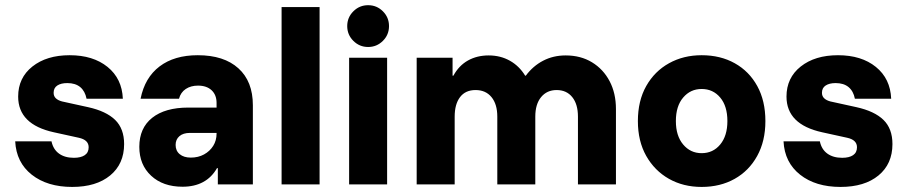

<svg xmlns="http://www.w3.org/2000/svg" viewBox="-20 -728 3573 758"><path d="M265 10Q166.7 10 105.4 -38.3Q44.2 -86.7 40 -170H183.3Q190 -138.3 212.9 -121.7Q235.8 -105 271.7 -105Q299.2 -105 314.6 -115.4Q330 -125.8 330 -146.7Q330 -175.8 290.8 -184.2L192.5 -205.8Q51.7 -236.7 51.7 -346.7Q51.7 -420.8 107.9 -465.4Q164.2 -510 255 -510Q347.5 -510 404.6 -463.8Q461.7 -417.5 465 -338.3H321.7Q315.8 -368.3 296.7 -384.2Q277.5 -400 245.8 -400Q220.8 -400 206.2 -390.4Q191.7 -380.8 191.7 -361.7Q191.7 -348.3 200.4 -340Q209.2 -331.7 225 -327.5L327.5 -305Q399.2 -289.2 434.6 -254.6Q470 -220 470 -159.2Q470 -80.8 415 -35.4Q360 10 265 10Z M700.8 9.2Q623.3 9.2 576.7 -34.2Q530 -77.5 530 -148.3Q530 -222.5 580.8 -262.9Q631.7 -303.3 723.3 -303.3H835V-321.7Q835 -353.3 815.4 -371.7Q795.8 -390 761.7 -390Q733.3 -390 713.3 -376.7Q693.3 -363.3 686.7 -338.3H535Q551.7 -421.7 610 -465.8Q668.3 -510 760.8 -510Q864.2 -510 921.2 -458.3Q978.3 -406.7 978.3 -312.5V0H840V-64.2H836.7Q815.8 -27.5 781.7 -9.2Q747.5 9.2 700.8 9.2ZM733.3 -105.8Q762.5 -105.8 785.4 -118.3Q808.3 -130.8 821.7 -152.1Q835 -173.3 835 -200.8V-203.3H730Q703.3 -203.3 688.3 -190.4Q673.3 -177.5 673.3 -155.8Q673.3 -132.5 689.6 -119.2Q705.8 -105.8 733.3 -105.8Z M1091.7 0V-700H1241.7V0Z M1358.3 0V-500H1508.3V0ZM1433.3 -542.5Q1399.2 -542.5 1375 -566.7Q1350.8 -590.8 1350.8 -625Q1350.8 -659.2 1375 -683.3Q1399.2 -707.5 1433.3 -707.5Q1467.5 -707.5 1491.7 -683.3Q1515.8 -659.2 1515.8 -625Q1515.8 -590.8 1491.7 -566.7Q1467.5 -542.5 1433.3 -542.5Z M1625 0V-500H1766.7V-429.2H1770Q1791.7 -469.2 1827.5 -489.2Q1863.3 -509.2 1909.2 -509.2Q1955.8 -509.2 1992.9 -488.3Q2030 -467.5 2053.3 -429.2H2055.8Q2084.2 -467.5 2124.2 -488.3Q2164.2 -509.2 2213.3 -509.2Q2272.5 -509.2 2317.1 -482.1Q2361.7 -455 2386.7 -407.5Q2411.7 -360 2411.7 -297.5V0H2261.7V-267.5Q2261.7 -316.7 2239.2 -344.6Q2216.7 -372.5 2177.5 -372.5Q2139.2 -372.5 2116.2 -344.6Q2093.3 -316.7 2093.3 -267.5V0H1943.3V-267.5Q1943.3 -316.7 1920.4 -344.6Q1897.5 -372.5 1857.5 -372.5Q1817.5 -372.5 1796.2 -344.6Q1775 -316.7 1775 -267.5V0Z M2750 10Q2677.5 10 2620.8 -22.1Q2564.2 -54.2 2531.2 -112.5Q2498.3 -170.8 2498.3 -250Q2498.3 -330 2531.2 -388.3Q2564.2 -446.7 2621.2 -478.3Q2678.3 -510 2750 -510Q2824.2 -510 2880.8 -478.3Q2937.5 -446.7 2969.6 -388.3Q3001.7 -330 3001.7 -250Q3001.7 -170.8 2969.2 -112.1Q2936.7 -53.3 2880 -21.7Q2823.3 10 2750 10ZM2750 -123.3Q2795 -123.3 2823.3 -157.5Q2851.7 -191.7 2851.7 -250Q2851.7 -309.2 2823.3 -342.9Q2795 -376.7 2750 -376.7Q2705.8 -376.7 2677.1 -342.9Q2648.3 -309.2 2648.3 -250Q2648.3 -191.7 2677.1 -157.5Q2705.8 -123.3 2750 -123.3Z M3298.3 10Q3200 10 3138.8 -38.3Q3077.5 -86.7 3073.3 -170H3216.7Q3223.3 -138.3 3246.2 -121.7Q3269.2 -105 3305 -105Q3332.5 -105 3347.9 -115.4Q3363.3 -125.8 3363.3 -146.7Q3363.3 -175.8 3324.2 -184.2L3225.8 -205.8Q3085 -236.7 3085 -346.7Q3085 -420.8 3141.2 -465.4Q3197.5 -510 3288.3 -510Q3380.8 -510 3437.9 -463.8Q3495 -417.5 3498.3 -338.3H3355Q3349.2 -368.3 3330 -384.2Q3310.8 -400 3279.2 -400Q3254.2 -400 3239.6 -390.4Q3225 -380.8 3225 -361.7Q3225 -348.3 3233.8 -340Q3242.5 -331.7 3258.3 -327.5L3360.8 -305Q3432.5 -289.2 3467.9 -254.6Q3503.3 -220 3503.3 -159.2Q3503.3 -80.8 3448.3 -35.4Q3393.3 10 3298.3 10Z"/></svg>

Font: Funnel Sans Light ExtraBold
Style: Regular
Weight: 800
Version: Version 1.000